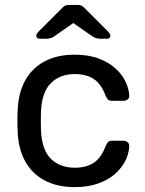

<svg xmlns="http://www.w3.org/2000/svg" viewBox="-20 -753 592 783"><path d="M284 10Q213 10 161.5 -17.5Q110 -45 82 -96.5Q54 -148 52 -220Q51 -235 51 -260Q51 -285 52 -300Q54 -372 82 -423.5Q110 -475 161.5 -502.5Q213 -530 284 -530Q342 -530 383.5 -514Q425 -498 452 -473Q479 -448 492.5 -419Q506 -390 507 -364Q508 -354 501 -348Q494 -342 484 -342H436Q426 -342 421 -346.5Q416 -351 411 -362Q393 -411 362 -431Q331 -451 285 -451Q225 -451 187.5 -414Q150 -377 147 -295Q146 -259 147 -225Q150 -142 187.5 -105.5Q225 -69 285 -69Q331 -69 362 -89Q393 -109 411 -158Q416 -169 421 -174Q426 -179 436 -179H484Q494 -179 501 -172.5Q508 -166 507 -156Q506 -135 498 -113Q490 -91 472.5 -68.5Q455 -46 429 -28.5Q403 -11 367 -0.5Q331 10 284 10ZM143 -595Q128 -595 128 -607Q128 -615 139 -626L231 -718Q241 -729 248.5 -731Q256 -733 264 -733H294Q303 -733 310 -731Q317 -729 327 -718L419 -626Q430 -615 430 -607Q430 -595 415 -595H389Q382 -595 374 -597Q366 -599 361 -602L279 -659L197 -602Q192 -599 184 -597Q176 -595 169 -595Z"/></svg>

Font: RubikRegular
Style: Regular
Weight: 400
Designer: Hubert and Fischer
Foundry: Hubert and Fischer
Version: Version 2.300;gftools[0.9.30]